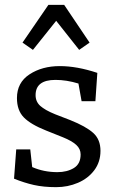

<svg xmlns="http://www.w3.org/2000/svg" viewBox="-20 -763 470 793"><path d="M47 -146H105L113 -73Q161 -52 217 -52Q257 -52 285 -69Q313 -86 313 -125Q313 -148 295 -164.5Q277 -181 240 -196L170 -224Q107 -249 78.5 -278Q50 -307 50 -358Q50 -422 102 -456Q154 -490 227 -490Q298 -490 382 -462L374 -345H317L304 -418Q255 -433 209 -433Q127 -433 127 -370Q127 -343 146.5 -325.5Q166 -308 208 -291L270 -267Q335 -241 365 -214Q395 -187 395 -140Q395 -94 369.5 -60Q344 -26 302 -8Q260 10 212 10Q160 10 120 1Q80 -8 38 -25ZM307 -557 212 -677 116 -557 73 -587 180 -743H245L350 -587Z"/></svg>

Font: Enriqueta
Style: Regular
Weight: 400
Designer: Viviana Monsalve, Gustavo Ibarra
Foundry: 72Puntos
Version: Version 2.000